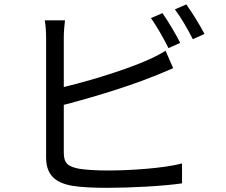

<svg xmlns="http://www.w3.org/2000/svg" viewBox="-20 -844 1040 884"><path d="M728.1 -783.5 675 -760.8C702 -723 735.9 -662.8 755.7 -622.4L809.8 -646.5C789.4 -687 753.1 -747.7 728.1 -783.5ZM837.7 -823.6 785.2 -800.8C813.4 -763.5 846 -706.9 867.9 -663.5L921.6 -687.6C902.8 -724.6 864.3 -786.8 837.7 -823.6ZM279.3 -750.4H186.1C190.5 -726.8 192.3 -693.2 192.3 -669.4C192.3 -615.8 192.3 -215.6 192.3 -119.2C192.3 -37.8 235.1 -2.7 311.8 11.3C353.4 18.3 412.5 20.8 472 20.8C581.2 20.8 731.3 13 818.1 0.2V-91.4C734.9 -69.4 581.7 -59 475.9 -59C426.6 -59 375.1 -61.9 343.7 -67.1C295.2 -76.9 273.7 -90 273.7 -141.2C273.7 -213.9 273.7 -615.6 273.7 -669.4C273.7 -697.1 276.1 -726.8 279.3 -750.4ZM236.9 -435 237.3 -352C360.8 -382.2 558.8 -440.5 682.6 -490.9C712.7 -502 748.7 -518.2 777.4 -530.1L742.1 -610.5C713.8 -592.6 684.5 -578.1 654 -564.9C539 -515.1 357.1 -460.9 236.9 -435Z"/></svg>

Font: Source Han Sans JP VF
Style: Regular
Weight: 250
Designer: Ryoko NISHIZUKA 西塚涼子 (kana, bopomofo & ideographs); Paul D. Hunt (Latin, Greek & Cyrillic); Sandoll Communications 산돌커뮤니
Foundry: Adobe
Version: Version 2.004;hotconv 1.0.118;makeotfexe 2.5.65603